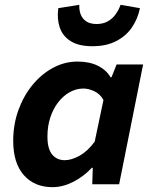

<svg xmlns="http://www.w3.org/2000/svg" viewBox="-20 -763 640 795"><path d="M197.3 12Q122.9 12 78.8 -37.7Q34.7 -87.4 34.7 -179.9Q34.7 -247.8 56.3 -307.4Q78 -367 115.2 -412Q152.5 -457 200.2 -482.5Q248 -508.1 301 -508.1Q350.1 -508.1 385.3 -490.7Q420.6 -473.2 437.6 -443H441.6L462.9 -496.1H572.6L473.3 0H362L364.1 -68.1H360.1Q325 -30.8 282.1 -9.4Q239.2 12 197.3 12ZM247.9 -99.7Q276.1 -99.7 309.6 -118.3Q343 -136.9 372.1 -176.4L408.4 -348.9Q394.4 -374.2 370.4 -385.3Q346.5 -396.4 325.4 -396.4Q295.8 -396.4 268.8 -381.4Q241.8 -366.4 220.9 -339.4Q200 -312.4 188.2 -276.1Q176.4 -239.9 176.4 -197.4Q176.4 -146.7 196 -123.2Q215.7 -99.7 247.9 -99.7ZM362.5 -571.6Q306 -571.6 272.6 -592.7Q239.2 -613.7 227.3 -649.4Q215.4 -685 221.4 -729.2L308.4 -743.1Q307.2 -721.5 314.1 -703.3Q321.1 -685.1 337.4 -674.3Q353.7 -663.6 380 -663.6Q406.3 -663.6 425.7 -674.3Q445.2 -685.1 458.4 -703.3Q471.6 -721.5 479.2 -743.1L559.5 -729.2Q550.5 -685 526.2 -649.4Q501.8 -613.7 460.9 -592.7Q420.1 -571.6 362.5 -571.6Z"/></svg>

Font: SourceCodeVF
Style: Italic
Weight: 200
Italic angle: -11°
Monospace: yes
Designer: Paul D. Hunt, Teo Tuominen
Foundry: Adobe
Version: Version 1.026;hotconv 1.1.0;makeotfexe 2.6.0